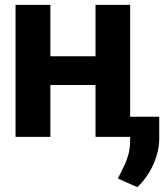

<svg xmlns="http://www.w3.org/2000/svg" viewBox="-20 -566 690 794"><path d="M423.2 -333.2V-214.6H138.9V-333.2ZM188.3 -545.9V0H44.3V-545.9ZM518.2 -545.9V0H375V-545.9ZM638.5 -83.2V1.4Q639.2 40.2 627.5 78.3Q615.9 116.4 595.3 149.8Q574.7 183.1 547.7 208L467.4 172.3Q478.7 149.2 490.5 126Q502.2 102.7 510.4 75Q518.5 47.2 518.2 10.9V-83.2Z"/></svg>

Font: Inter Tight
Style: Regular
Weight: 400
Designer: Rasmus Andersson
Foundry: rsms
Version: Version 3.002